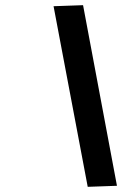

<svg xmlns="http://www.w3.org/2000/svg" viewBox="-20 -722 499 742"><path d="M432 -4 319 0 187 -698 301 -702Z"/></svg>

Font: Titillium Web SemiBold
Style: Italic
Weight: 600
Italic angle: -13°
Version: Version 1.002;PS 57.000;hotconv 1.0.70;makeotf.lib2.5.55311